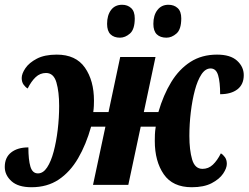

<svg xmlns="http://www.w3.org/2000/svg" viewBox="-38 -775 1042 805"><path d="M94 10Q38 10 10 -15.5Q-18 -41 -18 -75Q-18 -115 9 -136Q36 -157 81 -157Q81 -105 89.5 -76.5Q98 -48 121 -48Q143 -48 159.5 -73Q176 -98 187 -139.5Q198 -181 204 -231Q210 -281 210 -331Q210 -390 198.5 -429.5Q187 -469 155 -469Q130 -469 111.5 -451.5Q93 -434 78 -404Q69 -409 61 -420Q53 -431 53 -448Q53 -466 68.5 -489Q84 -512 116.5 -529Q149 -546 200 -546Q280 -546 318 -491.5Q356 -437 356 -353Q356 -343 355.5 -331Q355 -319 353 -305H417L466 -536H614L565 -305H626Q647 -377 680 -431Q713 -485 760.5 -515.5Q808 -546 872 -546Q928 -546 956 -520.5Q984 -495 984 -460Q984 -421 957.5 -400.5Q931 -380 885 -380Q885 -431 876.5 -459.5Q868 -488 845 -488Q823 -488 806.5 -463Q790 -438 779 -396.5Q768 -355 762 -305Q756 -255 756 -205Q756 -146 767.5 -106.5Q779 -67 811 -67Q836 -67 854.5 -84.5Q873 -102 888 -132Q897 -127 905 -116Q913 -105 913 -88Q913 -70 897.5 -47Q882 -24 849.5 -7Q817 10 766 10Q686 10 648.5 -44.5Q611 -99 611 -184Q611 -197 611.5 -211Q612 -225 615 -244H552L500 0H352L404 -244H344Q323 -169 289.5 -111.5Q256 -54 208 -22Q160 10 94 10ZM660 -617Q634 -617 619.5 -631Q605 -645 605 -675Q605 -711 622 -733Q639 -755 668 -755Q692 -755 707 -741Q722 -727 722 -698Q722 -652 702 -634.5Q682 -617 660 -617ZM465 -617Q440 -617 425.5 -631Q411 -645 411 -675Q411 -711 427.5 -733Q444 -755 474 -755Q497 -755 512 -741Q527 -727 527 -698Q527 -652 507 -634.5Q487 -617 465 -617Z"/></svg>

Font: Noto Serif Condensed ExtraBold
Style: Italic
Weight: 800
Width: 3
Italic angle: -12°
Designer: Monotype Design Team
Foundry: Monotype Imaging Inc.
Version: Version 2.014; ttfautohint (v1.8.4.7-5d5b)